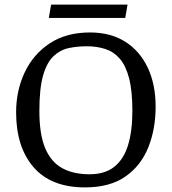

<svg xmlns="http://www.w3.org/2000/svg" viewBox="-20 -801 746 834"><path d="M349 13Q202 13 126 -74.5Q50 -162 50 -313Q50 -408 87.5 -487Q125 -566 196.5 -613Q268 -660 371 -660Q461 -660 524.5 -619.5Q588 -579 622 -506.5Q656 -434 656 -338Q656 -240 624 -160.5Q592 -81 524.5 -34Q457 13 349 13ZM369 -44Q436 -44 477 -77Q518 -110 536.5 -171.5Q555 -233 555 -319Q555 -407 540.5 -462Q526 -517 499.5 -547Q473 -577 436.5 -588.5Q400 -600 357 -600Q315 -600 278 -592Q241 -584 212 -556.5Q183 -529 167 -472.5Q151 -416 151 -319Q151 -218 176 -158Q201 -98 249.5 -71Q298 -44 369 -44ZM192 -723 202 -781H534L524 -723Z"/></svg>

Font: Faustina VF Beta
Style: Regular
Weight: 400
Designer: Alfonso Garcia
Foundry: Omnibus-Type
Version: Version 1.006